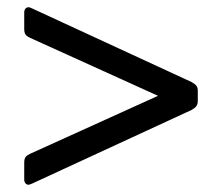

<svg xmlns="http://www.w3.org/2000/svg" viewBox="-20 -539 614 531"><path d="M59 -28Q54 -28 50.5 -32Q47 -36 47 -42V-89Q47 -100 51 -105Q55 -110 64 -114L417 -274L64 -434Q55 -438 51 -443Q47 -448 47 -459V-505Q47 -513 52.5 -517Q58 -521 66 -517L510 -312Q519 -307 523 -302Q527 -297 527 -288V-260Q527 -251 523 -245.5Q519 -240 510 -235L66 -30Q60 -28 59 -28Z"/></svg>

Font: Mitr Light
Style: Regular
Weight: 300
Designer: Thanarat Vachiruckul
Foundry: Cadson Demak
Version: Version 1.002